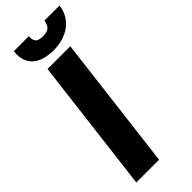

<svg xmlns="http://www.w3.org/2000/svg" viewBox="-294 -946 978 978"><g transform="rotate(-45 194.5 -457.0)"><path d="M192.5 0H28.5L117.5 -728.5H281.5ZM208.5 -773.5Q172.5 -773.5 143.2 -781.8Q114 -790 94 -807.2Q74 -824.5 65 -851Q56 -877.5 60 -914H168.5Q166 -889.5 176.5 -876Q187 -862.5 219 -862.5Q251 -862.5 264.5 -876Q278 -889.5 280.5 -914H389Q385.5 -881.5 370.5 -855.5Q355.5 -829.5 331.5 -811.2Q307.5 -793 276 -783.2Q244.5 -773.5 208.5 -773.5Z"/></g></svg>

Font: Lato ExtraBold
Style: Italic
Weight: 800
Italic angle: -7°
Designer: Lukasz Dziedzic with Adam Twardoch and Botio Nikoltchev
Foundry: tyPoland Lukasz Dziedzic
Version: Version 2.015; 2015-08-06; http://www.latofonts.com/